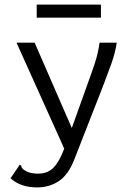

<svg xmlns="http://www.w3.org/2000/svg" viewBox="-20 -643 590 837"><path d="M142 174Q69 174 26 134L60 84L66 75L72 79Q74 88 79 93Q84 98 99 106Q119 114 146 114Q188 114 213.5 87.5Q239 61 260 5L52 -457H131L293 -85L361 -275Q378 -321 393 -366Q408 -411 414 -457H489Q482 -411 465 -364Q448 -317 430 -270L304 52Q278 119 236.5 146.5Q195 174 142 174ZM140 -566V-623H420V-566Z"/></svg>

Font: Inconsolata SemiExpanded
Style: Regular
Weight: 400
Width: 6
Monospace: yes
Designer: Raph Levien, Cyreal, Brenton Simpson
Foundry: Raph Levien, Cyreal, Google
Version: Version 3.000; ttfautohint (v1.8.2.53-6de2)